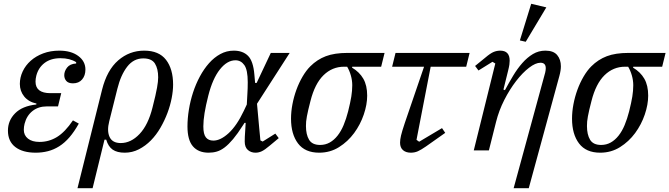

<svg xmlns="http://www.w3.org/2000/svg" viewBox="-20 -796 3542 1016"><path d="M228 -233Q183 -233 152 -208.5Q121 -184 110 -141Q106 -125 106 -109Q106 -80 128 -62.5Q150 -45 189 -45Q239 -45 281.5 -71Q324 -97 366 -159L397 -142Q373 -99 347.5 -69.5Q322 -40 293.5 -22Q265 -4 234 4Q203 12 169 12Q100 12 61 -18Q22 -48 22 -105Q22 -158 60 -196.5Q98 -235 172 -243L173 -248Q131 -257 108 -285.5Q85 -314 85 -352Q85 -386 100 -418Q115 -450 142.5 -474.5Q170 -499 208.5 -513.5Q247 -528 294 -528Q356 -528 394 -500Q432 -472 432 -428Q432 -396 414.5 -375.5Q397 -355 366 -355Q342 -355 331 -367.5Q320 -380 320 -398Q320 -419 335 -438.5Q350 -458 383 -460V-467Q350 -488 300 -488Q249 -488 216 -463Q183 -438 172 -395Q168 -379 168 -364Q168 -303 247 -303H304L287 -233Z M520 -321Q546 -425 605.5 -476.5Q665 -528 743 -528Q821 -528 858.5 -479.5Q896 -431 896 -348Q896 -316 888.5 -277Q881 -238 866 -198Q851 -158 829 -120Q807 -82 778.5 -53Q750 -24 715 -6Q680 12 640 12Q600 12 576.5 -4Q553 -20 542 -57H533L470 200H390ZM619 -39Q673 -39 718.5 -87Q764 -135 787 -227Q796 -263 802 -288.5Q808 -314 811 -332Q814 -350 815.5 -362.5Q817 -375 817 -387Q817 -432 800 -459.5Q783 -487 738 -487Q687 -487 653 -443Q619 -399 601 -326L558 -154Q545 -103 560 -71Q575 -39 619 -39Z M1340 -247 1352 -115Q1354 -100 1355 -84Q1356 -68 1358 -53L1370 -47L1437 -89L1455 -65L1407 -25Q1381 -3 1365 4.5Q1349 12 1332 12Q1308 12 1291.5 -2.5Q1275 -17 1275 -47Q1275 -58 1275.5 -72Q1276 -86 1278 -112L1280 -146H1274L1265 -132Q1237 -88 1213.5 -60Q1190 -32 1169 -16Q1148 0 1127.5 6Q1107 12 1084 12Q1030 12 1001 -21.5Q972 -55 972 -127Q972 -169 979.5 -215.5Q987 -262 1001.5 -306.5Q1016 -351 1037.5 -391Q1059 -431 1086 -461.5Q1113 -492 1146 -510Q1179 -528 1217 -528Q1265 -528 1292.5 -500.5Q1320 -473 1326 -402L1330 -357H1338L1413 -516H1513ZM1109 -52Q1147 -52 1190 -91.5Q1233 -131 1270 -209L1286 -243L1289 -298Q1290 -313 1290.5 -328.5Q1291 -344 1291 -361Q1291 -426 1273 -451.5Q1255 -477 1226 -477Q1182 -477 1143.5 -428.5Q1105 -380 1082 -289Q1069 -238 1062.5 -198Q1056 -158 1056 -127Q1056 -86 1069.5 -69Q1083 -52 1109 -52Z M1844 -443 1843 -438Q1882 -415 1902.5 -379.5Q1923 -344 1923 -290Q1923 -243 1905 -190Q1887 -137 1854 -92Q1821 -47 1774 -17.5Q1727 12 1669 12Q1594 12 1557 -37Q1520 -86 1520 -168Q1520 -205 1527.5 -244.5Q1535 -284 1548.5 -321Q1562 -358 1581 -390.5Q1600 -423 1622 -445Q1658 -481 1704 -498.5Q1750 -516 1819 -516H2015L1997 -443ZM1674 -29Q1702 -29 1725 -42Q1748 -55 1766.5 -78.5Q1785 -102 1798.5 -134.5Q1812 -167 1822 -206Q1834 -254 1839 -285Q1844 -316 1844 -345Q1844 -371 1836.5 -397Q1829 -423 1817 -443H1801Q1738 -443 1692 -398Q1646 -353 1623 -262Q1616 -236 1611.5 -216Q1607 -196 1604 -180.5Q1601 -165 1600 -153Q1599 -141 1599 -129Q1599 -84 1615.5 -56.5Q1632 -29 1674 -29Z M2073 -516H2465L2447 -443H2259L2184 -56L2198 -46L2319 -118L2336 -93L2234 -21Q2208 -3 2191 4.5Q2174 12 2154 12Q2128 12 2112.5 -1.5Q2097 -15 2097 -41Q2097 -57 2102 -78.5Q2107 -100 2122 -145L2224 -443H2055Z M2601 -460 2586 -469 2512 -423 2494 -447 2548 -491Q2575 -514 2592 -521Q2609 -528 2627 -528Q2677 -528 2677 -475Q2677 -466 2675.5 -454.5Q2674 -443 2669 -423L2644 -322L2652 -319Q2673 -358 2695.5 -395.5Q2718 -433 2744 -462.5Q2770 -492 2800 -510Q2830 -528 2866 -528Q2909 -528 2928.5 -504.5Q2948 -481 2948 -445Q2948 -423 2940 -394L2778 200H2698L2865 -412Q2868 -425 2868 -435Q2868 -464 2840 -464Q2814 -464 2779.5 -437.5Q2745 -411 2711 -367Q2677 -323 2648.5 -267Q2620 -211 2605 -151L2567 0H2487ZM2791 -776 2871 -757 2762 -575 2731 -582Z M3331 -443 3330 -438Q3369 -415 3389.5 -379.5Q3410 -344 3410 -290Q3410 -243 3392 -190Q3374 -137 3341 -92Q3308 -47 3261 -17.5Q3214 12 3156 12Q3081 12 3044 -37Q3007 -86 3007 -168Q3007 -205 3014.5 -244.5Q3022 -284 3035.5 -321Q3049 -358 3068 -390.5Q3087 -423 3109 -445Q3145 -481 3191 -498.5Q3237 -516 3306 -516H3502L3484 -443ZM3161 -29Q3189 -29 3212 -42Q3235 -55 3253.5 -78.5Q3272 -102 3285.5 -134.5Q3299 -167 3309 -206Q3321 -254 3326 -285Q3331 -316 3331 -345Q3331 -371 3323.5 -397Q3316 -423 3304 -443H3288Q3225 -443 3179 -398Q3133 -353 3110 -262Q3103 -236 3098.5 -216Q3094 -196 3091 -180.5Q3088 -165 3087 -153Q3086 -141 3086 -129Q3086 -84 3102.5 -56.5Q3119 -29 3161 -29Z"/></svg>

Font: IBM Plex Serif
Style: Italic
Weight: 400
Italic angle: -14°
Designer: Mike Abbink, Paul van der Laan, Pieter van Rosmalen
Foundry: Bold Monday
Version: Version 3.001